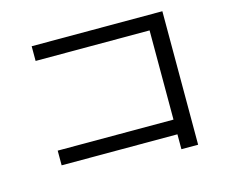

<svg xmlns="http://www.w3.org/2000/svg" viewBox="-95 -797 1084 921"><g transform="rotate(-15 447.0 -336.5)"><path d="M698 -79H123V-152H698V-595H132V-668H781V-5H698Z"/></g></svg>

Font: Kakao Big Sans
Style: Regular
Weight: 400
Designer: Park Young-rak; Lee Sang-min; Kim Jung-jin; Min Bon; Park Min-gyu;
Foundry: Kakao Corporation
Version: Version 2.003